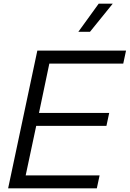

<svg xmlns="http://www.w3.org/2000/svg" viewBox="-20 -1019 702 1039"><path d="M404 -847 514 -999H590L467 -847ZM24 0 182 -745H662L647 -675H247L191 -408H571L556 -338H176L119 -70H519L504 0Z"/></svg>

Font: Plus Jakarta Display Light
Style: Italic
Weight: 300
Italic angle: -12°
Designer: Gumpita Rahayu
Foundry: Tokotype Studio
Version: Version 1.000;hotconv 1.0.109;makeotfexe 2.5.65596